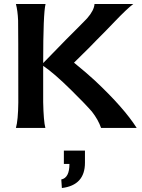

<svg xmlns="http://www.w3.org/2000/svg" viewBox="-20 -643 713 965"><path d="M407 114V175Q407 288 291 302L288 259Q329 251 329 181H301V114ZM60 -623H209Q197 -576 197 -326Q259 -390 312 -444Q340 -472 365 -497Q390 -522 403.5 -536Q417 -550 418 -551Q453 -591 455 -623H650Q618 -599 555 -533Q536 -513 514 -490.5Q492 -468 465.5 -441.5Q439 -415 425 -400Q418 -393 393.5 -369Q369 -345 352 -328Q416 -276 457 -238Q603 -101 667 0H488Q474 -41 442 -82Q408 -121 338 -190Q251 -276 197 -312V-130Q199 -34 208 0H60Q71 -38 72 -128Q72 -510 71 -540Q69 -589 60 -623Z"/></svg>

Font: GFS Neohellenic Rg
Style: Bold
Weight: 700
Designer: Designed by Takis Katsoulidis and George D. Matthiopoulos.
Foundry: Designed by Takis Katsoulidis and George D. Matthiopoulos.
Version: Version 1.0